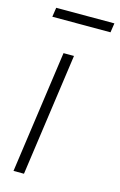

<svg xmlns="http://www.w3.org/2000/svg" viewBox="-110 -749 500 797"><g transform="rotate(15 139.5 -350.0)"><path d="M33 0 107 -526H152L78 0ZM23 -660 29 -700H279L273 -660Z"/></g></svg>

Font: Plus Jakarta Sans ExtraLight
Style: Italic
Weight: 200
Italic angle: -8°
Designer: Gumpita Rahayu
Foundry: Tokotype
Version: Version 2.071; ttfautohint (v1.8.4.7-5d5b);gftools[0.9.29]